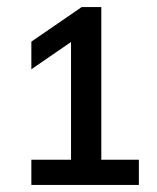

<svg xmlns="http://www.w3.org/2000/svg" viewBox="-20 -830 444 542"><path d="M180.5 -320V-756.5L210.5 -732L68.5 -634.5V-712.5L210.5 -810H266V-320ZM68.5 -308V-379H372V-308Z"/></svg>

Font: Encode Sans SC Medium
Style: Regular
Weight: 500
Version: Version 3.002